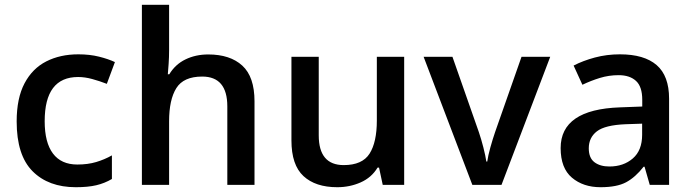

<svg xmlns="http://www.w3.org/2000/svg" viewBox="-20 -780 2921 810"><path d="M299.8 9.8Q184.6 9.8 117.4 -57.6Q50.3 -125 50.3 -267.6Q50.3 -365.7 83.5 -428.5Q116.7 -491.2 175.3 -521Q233.9 -550.8 310.5 -550.8Q358.4 -550.8 397.7 -541Q437 -531.2 464.8 -518.1L430.7 -426.3Q400.4 -438 369.4 -446.5Q338.4 -455.1 309.6 -455.1Q168.5 -455.1 168.5 -268.6Q168.5 -178.7 203.4 -132.3Q238.3 -85.9 306.2 -85.9Q350.6 -85.9 385.7 -96.4Q420.9 -106.9 452.1 -124.5V-24.9Q421.4 -6.8 386.2 1.5Q351.1 9.8 299.8 9.8Z M693.4 -759.8V-568.8Q693.4 -538.6 691.4 -510.5Q689.5 -482.4 688 -466.8H694.3Q719.7 -508.8 762.7 -529.5Q805.7 -550.3 858.4 -550.3Q950.7 -550.3 1002.2 -503.2Q1053.7 -456.1 1053.7 -352.5V0H939V-331.1Q939 -457 833 -457Q754.4 -457 723.9 -408.2Q693.4 -359.4 693.4 -268.6V0H578.6V-759.8Z M1685.1 -540.5V0H1594.7L1579.1 -72.8H1572.8Q1547.4 -30.8 1501.5 -10.5Q1455.6 9.8 1402.8 9.8Q1311 9.8 1260.3 -37.1Q1209.5 -84 1209.5 -187.5V-540.5H1324.7V-209Q1324.7 -83.5 1430.2 -83.5Q1508.3 -83.5 1539.1 -131.8Q1569.8 -180.2 1569.8 -271.5V-540.5Z M1972.7 0 1767.1 -540.5H1888.7L2000 -223.1Q2010.3 -192.9 2019.3 -157.7Q2028.3 -122.6 2031.7 -98.6H2035.6Q2039.1 -123.5 2048.8 -158.4Q2058.6 -193.4 2068.8 -223.1L2180.2 -540.5H2301.3L2095.7 0Z M2595.2 -550.8Q2697.8 -550.8 2750.2 -505.4Q2802.7 -460 2802.7 -363.8V0H2721.2L2699.2 -76.7H2695.3Q2660.6 -32.2 2621.6 -11.2Q2582.5 9.8 2513.7 9.8Q2440.4 9.8 2392.8 -30.5Q2345.2 -70.8 2345.2 -155.3Q2345.2 -318.4 2595.7 -327.1L2689.5 -330.6V-358.9Q2689.5 -414.6 2663.1 -438.7Q2636.7 -462.9 2589.8 -462.9Q2548.8 -462.9 2510.7 -451.2Q2472.7 -439.5 2437 -422.4L2399.9 -503.4Q2439.5 -523.9 2489.7 -537.4Q2540 -550.8 2595.2 -550.8ZM2689 -258.3 2619.1 -255.9Q2532.7 -252.4 2498.3 -226.1Q2463.9 -199.7 2463.9 -154.3Q2463.9 -113.8 2487.8 -95.7Q2511.7 -77.6 2550.8 -77.6Q2610.4 -77.6 2649.7 -111.6Q2689 -145.5 2689 -211.4Z"/></svg>

Font: Open Sans SemiBold
Style: Regular
Weight: 600
Designer: Monotype Design Team
Foundry: Monotype Imaging Inc.
Version: Version 3.003; ttfautohint (v1.8.4)